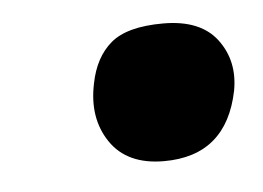

<svg xmlns="http://www.w3.org/2000/svg" viewBox="-28 -542 312 228"><g transform="rotate(-5 127.5 -428.5)"><path d="M160 -347.5Q116 -347.5 96.2 -376.8Q76.5 -406 85 -446.5Q91 -477.5 110.5 -494Q130 -510.5 173 -510.5Q217.5 -510.5 237 -484.5Q256.5 -458.5 250 -423.5Q234.5 -347.5 160 -347.5Z"/></g></svg>

Font: Commissioner Loud SemiBold
Style: Italic
Weight: 600
Italic angle: -12°
Designer: Kostas Bartsokas
Foundry: Kostas Bartsokas
Version: Version 1.000; ttfautohint (v1.8.3)